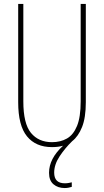

<svg xmlns="http://www.w3.org/2000/svg" viewBox="-20 -734 526 971"><path d="M254 139Q254 193 308 193Q319 193 329 191Q339 189 343 188V211Q337 213 327.5 215Q318 217 307 217Q273 217 250.5 198Q228 179 228 140Q228 68 299 3Q274 10 243 10Q161 10 116.5 -44.5Q72 -99 72 -217V-714H98V-221Q98 -109 136.5 -62Q175 -15 243 -15Q286 -15 318.5 -33.5Q351 -52 369.5 -97Q388 -142 388 -221V-714H414V-217Q414 -139 395 -91.5Q376 -44 345 -20Q309 15 281.5 56.5Q254 98 254 139Z"/></svg>

Font: Noto Sans Lao UI ExtCond Thin
Style: Regular
Weight: 100
Width: 2
Designer: Monotype Design Team
Foundry: Monotype Imaging Inc.
Version: Version 2.000; ttfautohint (v1.8.4.7-5d5b)